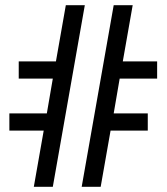

<svg xmlns="http://www.w3.org/2000/svg" viewBox="-20 -718 640 738"><path d="M148 -216H16V-282H160L183 -416H52V-482H195L233 -698H306L183 0H110ZM417 -698H490L452 -482H584V-416H440L417 -282H548V-216H405L367 0H294Z"/></svg>

Font: Lilex Nerd Font
Style: Regular
Weight: 400
Designer: Mike Abbink, Paul van der Laan, Pieter van Rosmalen, Mikhael Khrustik
Foundry: Mikhael Khrustik
Version: Version 2.400; ttfautohint (v1.8.4.7-5d5b);Nerd Fonts 3.3.0